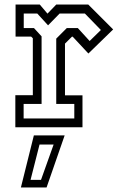

<svg xmlns="http://www.w3.org/2000/svg" viewBox="-20 -560 523 845"><path d="M47.5 0V-141H124.5V-391.5L117 -399H48.5V-540H155L189 -500L227.5 -540H368.5L478 -430.5L369 -324.5L300 -398.5H296.5L266 -368V-140.5H343V0ZM84 -38.5H307V-102.5H227.5V-390L274 -436.5H322.5L374.5 -379.5L424 -428L353.5 -500.5H242.5L191.5 -448.5L144 -500.5H84.5V-436.5H129.5L163 -400V-102.5H84ZM72 265 129 36H264.5L185 265ZM114.5 231.5H160.5L216 76H154Z"/></svg>

Font: Tourney Condensed
Style: Regular
Weight: 400
Width: 3
Designer: Tyler Finck
Foundry: Etcetera Type Co
Version: Version 1.010; ttfautohint (v1.8.3)